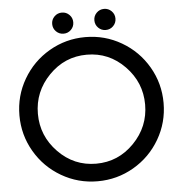

<svg xmlns="http://www.w3.org/2000/svg" viewBox="-62 -1019 1024 1088"><g transform="rotate(-5 450.0 -475.0)"><path d="M234.5 -618Q145 -526 145 -400Q145 -274 234.5 -182Q324 -90 450 -90Q576 -90 665.5 -182Q755 -274 755 -400Q755 -526 665.5 -618Q576 -710 450 -710Q324 -710 234.5 -618ZM527.5 -857.5Q510 -875 510 -900Q510 -925 527.5 -942.5Q545 -960 570 -960Q595 -960 612.5 -942.5Q630 -925 630 -900Q630 -875 612.5 -857.5Q595 -840 570 -840Q545 -840 527.5 -857.5ZM287.5 -857.5Q270 -875 270 -900Q270 -925 287.5 -942.5Q305 -960 330 -960Q355 -960 372.5 -942.5Q390 -925 390 -900Q390 -875 372.5 -857.5Q355 -840 330 -840Q305 -840 287.5 -857.5ZM95 -194.5Q40 -289 40 -400Q40 -511 95 -605.5Q150 -700 244.5 -755Q339 -810 450 -810Q561 -810 655.5 -755Q750 -700 805 -605.5Q860 -511 860 -400Q860 -289 805 -194.5Q750 -100 655.5 -45Q561 10 450 10Q339 10 244.5 -45Q150 -100 95 -194.5Z"/></g></svg>

Font: Laverick
Style: Regular
Weight: 400
Designer: Daniel Pimley
Foundry: Daniel Pimley
Version: Version 1.000;PS 001.001;hotconv 1.0.56